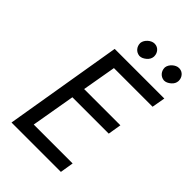

<svg xmlns="http://www.w3.org/2000/svg" viewBox="-257 -977 1075 1075"><g transform="rotate(45 280.5 -439.5)"><path d="M440 -826C440 -825 440 -824 440 -823C440 -797 458 -773 487 -770C488 -770 488 -770 489 -770C502 -770 515 -776 528 -787C541 -798 547 -811 548 -824C548 -826 548 -828 548 -829C548 -853 530 -878 502 -879C501 -879 499 -879 498 -879C473 -879 443 -853 440 -826ZM246 -826C246 -825 246 -824 246 -823C246 -797 264 -773 293 -770C294 -770 294 -770 295 -770C308 -770 321 -776 334 -787C347 -798 353 -811 354 -824C354 -826 354 -828 354 -829C354 -853 336 -878 308 -879C307 -879 305 -879 304 -879C279 -879 249 -853 246 -826ZM168 -700 51 0H442L455 -80H147L192 -341H480L493 -420H206L241 -621H547L561 -700Z"/></g></svg>

Font: Jost
Style: Italic
Weight: 400
Italic angle: -5°
Version: Version 3.710